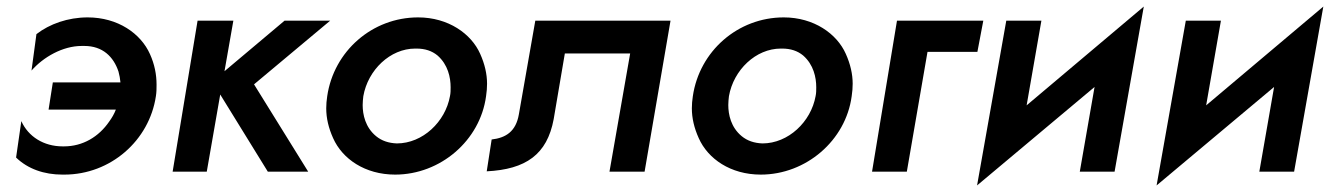

<svg xmlns="http://www.w3.org/2000/svg" viewBox="-20 -523 4059 585"><path d="M141 -272 128 -189H333C328 -176 321 -164 313 -153C281 -106 232 -77 175 -77C174 -77 172 -77 171 -77C113 -77 66 -107 45 -154L29 -43C65 -8 115 9 170 9C172 9 174 9 176 9C317 9 435 -95 455 -230C457 -242 457 -254 457 -265C457 -296 451 -327 437 -358C409 -421 339 -470 247 -470C187 -470 131 -450 91 -419L76 -308C112 -349 171 -383 229 -383C232 -383 234 -383 237 -383C293 -383 326 -350 341 -305C344 -294 346 -283 347 -272Z M582 -460 506 0H610L651 -235L796 0H919L754 -266L986 -460H847L664 -306L691 -460Z M977 -230C975 -217 974 -205 974 -193C974 -163 981 -133 995 -102C1023 -39 1092 9 1184 9C1322 9 1443 -95 1461 -230C1463 -243 1464 -256 1464 -268C1464 -297 1457 -328 1443 -359C1416 -420 1346 -470 1254 -470C1114 -470 997 -367 977 -230ZM1087 -230C1101 -310 1169 -375 1245 -375C1246 -375 1248 -375 1249 -375C1275 -375 1296 -368 1313 -354C1345 -326 1353 -287 1353 -257C1353 -248 1353 -239 1351 -230C1337 -152 1268 -86 1189 -86C1164 -87 1143 -94 1126 -108C1093 -135 1085 -174 1085 -203C1085 -212 1086 -221 1087 -230Z M2023 -460H1611L1561 -175C1552 -122 1521 -103 1478 -98L1463 -1C1582 -7 1647 -52 1667 -160L1701 -360H1900L1837 0H1944Z M2091 -230C2089 -217 2088 -205 2088 -193C2088 -163 2095 -133 2109 -102C2137 -39 2206 9 2298 9C2436 9 2557 -95 2575 -230C2577 -243 2578 -256 2578 -268C2578 -297 2571 -328 2557 -359C2530 -420 2460 -470 2368 -470C2228 -470 2111 -367 2091 -230ZM2201 -230C2215 -310 2283 -375 2359 -375C2360 -375 2362 -375 2363 -375C2389 -375 2410 -368 2427 -354C2459 -326 2467 -287 2467 -257C2467 -248 2467 -239 2465 -230C2451 -152 2382 -86 2303 -86C2278 -87 2257 -94 2240 -108C2207 -135 2199 -174 2199 -203C2199 -212 2200 -221 2201 -230Z M2713 -460 2637 0H2743L2806 -365H2958L2976 -460Z M3153 -460H3046L2957 42L3315 -258L3270 0H3376L3465 -503L3108 -202Z M3700 -460H3593L3504 42L3862 -258L3817 0H3923L4012 -503L3655 -202Z"/></svg>

Font: Jost Medium
Style: Italic
Weight: 500
Italic angle: -5°
Version: Version 3.710